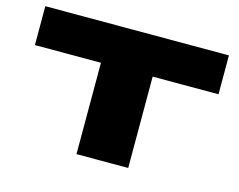

<svg xmlns="http://www.w3.org/2000/svg" viewBox="-97 -848 1243 997"><g transform="rotate(15 524.5 -350.0)"><path d="M1018 -491H664V0H386V-491H31V-700H1018Z"/></g></svg>

Font: Georama Extra Expanded ExtraBold
Style: Regular
Weight: 800
Width: 8
Designer: Jean-Baptiste Levee
Foundry: Production Type
Version: Version 1.000